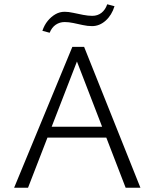

<svg xmlns="http://www.w3.org/2000/svg" viewBox="-20 -877 722 897"><path d="M567 0 327 -622H352L111 0H46L318 -658H373L636 0ZM165 -234 184 -285H483L509 -234ZM212 -724 178 -733Q187 -760 203 -779.5Q219 -799 239 -810.5Q259 -822 282 -822Q300 -822 322.5 -817Q345 -812 368.5 -807.5Q392 -803 411 -803Q436 -803 454 -817Q472 -831 481 -857L515 -848Q502 -806 473.5 -780.5Q445 -755 410 -755Q389 -755 366.5 -760Q344 -765 322.5 -769.5Q301 -774 282 -774Q259 -774 240.5 -761.5Q222 -749 212 -724Z"/></svg>

Font: Ysabeau Office Light
Style: Regular
Weight: 300
Designer: Christian Thalmann (Catharsis Fonts)
Version: Version 2.001;gftools[0.9.30]; featfreeze: tnum,lnum,ss02